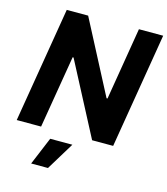

<svg xmlns="http://www.w3.org/2000/svg" viewBox="-136 -832 1019 1170"><g transform="rotate(15 373.5 -247.0)"><path d="M746.8 -727.3 626.1 0H493.3L253.6 -457.7H247.9L171.5 0H17.8L138.5 -727.3H273.4L512.1 -269.9H518.1L593.8 -727.3ZM171.2 233 244.3 57.5H384.2L277.3 233Z"/></g></svg>

Font: Karasuma Gothic
Style: Bold Italic
Weight: 700
Italic angle: 9.39998°
Designer: Rasmus Andersson / Ryoko Nishizuka
Foundry: Genbu
Version: Version 1.00